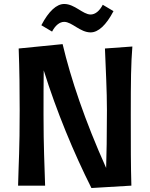

<svg xmlns="http://www.w3.org/2000/svg" viewBox="-20 -934 756 966"><path d="M508 -690C512 -582 518 -481 518 -379C518 -249 516 -153 514 -89C407 -327 336 -539 295 -712L74 -690C78 -582 79 -481 79 -379C79 -174 74 -128 71 0H207C204 -103 199 -196 199 -356C199 -434 199 -529 200 -580C264 -375 351 -165 440 12L641 0C638 -103 638 -196 638 -356C638 -528 639 -614 646 -700ZM497 -910C481 -879 459 -861 436 -861C397 -861 356 -914 303 -914C265 -914 225 -878 188 -807L242 -775C258 -806 280 -824 303 -824C342 -824 383 -771 436 -771C474 -771 514 -807 551 -878Z"/></svg>

Font: CantoraOne
Style: Regular
Weight: 400
Designer: Pablo Impallari, Rodrigo Fuenzalida
Foundry: Pablo Impallari
Version: Version 1.001